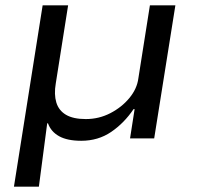

<svg xmlns="http://www.w3.org/2000/svg" viewBox="-20 -516 737 716"><path d="M32 180 139 -496H234L188 -205Q181 -164 190 -134Q199 -104 226 -88Q253 -72 300 -72Q349 -72 391.5 -94Q434 -116 462.5 -150.5Q491 -185 496 -224L539 -496H634L555 0H465L482 -109H478Q443 -57 394.5 -24Q346 9 283 9Q231 9 200.5 -8Q170 -25 159 -56H156L125 180Z"/></svg>

Font: Nunito Sans 7pt SemiExpanded
Style: Italic
Weight: 400
Width: 6
Italic angle: -9°
Designer: Vernon Adams
Foundry: Vernon Adams
Version: Version 3.101;gftools[0.9.27]